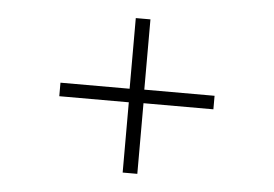

<svg xmlns="http://www.w3.org/2000/svg" viewBox="-38 -605 727 509"><g transform="rotate(5 325.0 -350.5)"><path d="M305 -145V-332H120V-368H304V-556H343V-369H530V-333H344V-145Z"/></g></svg>

Font: REM Thin
Style: Regular
Weight: 250
Designer: Octavio Pardo
Foundry: Ashler Design
Version: Version 1.005;gftools[0.9.28]